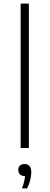

<svg xmlns="http://www.w3.org/2000/svg" viewBox="-20 -828 277 1074"><path d="M95.5 0V-808H141.5V0ZM102.5 226Q111 205 115 188.2Q119 171.5 120 157H118.5Q101.5 157 91.8 147.5Q82 138 82 123Q82 108 91.2 98.8Q100.5 89.5 116.5 89.5Q155 89.5 155 135.5Q155 154 149.2 178.5Q143.5 203 131.5 226Z"/></svg>

Font: Encode Sans Expanded Expanded ExtraLight
Style: Regular
Weight: 200
Width: 7
Designer: Multiple Designers
Foundry: Impallari Type
Version: Version 3.000; ttfautohint (v1.8.3) -l 8 -r 50 -G 200 -x 14 